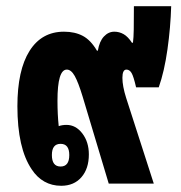

<svg xmlns="http://www.w3.org/2000/svg" viewBox="-20 -591 581 618"><path d="M177 7Q147 7 123 -6.5Q99 -20 82 -46Q36 -114 36 -249Q36 -365 75 -427Q114 -489 186 -489Q221 -489 246.5 -475.5Q272 -462 292 -428H295Q300 -458 314.5 -473.5Q329 -489 348 -489Q364 -489 378 -481Q392 -473 405 -453L408 -454Q410 -469 410.5 -496Q411 -523 411 -571H531Q529 -503 519 -432Q509 -361 491 -310H418Q410 -345 403.5 -356Q397 -367 387 -367Q374 -367 374 -340.5Q374 -314 386 -276L475 0H330L246 -280Q232 -326 220.5 -346.5Q209 -367 195 -367Q165 -367 165 -267Q165 -222 169 -185Q180 -189 194 -189Q224 -189 245 -161.5Q266 -134 266 -94Q266 -48 242 -20.5Q218 7 177 7ZM175 -55Q203 -55 203 -92Q203 -128 175 -128Q147 -128 147 -92Q147 -55 175 -55Z"/></svg>

Font: Noto Sans Thai Looped UI Condensed ExtraBold
Style: Regular
Weight: 800
Width: 3
Designer: Cadson Demak Team
Foundry: Cadson Demak Co., Ltd.
Version: Version 1.000